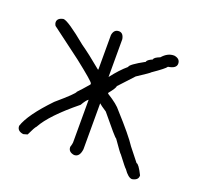

<svg xmlns="http://www.w3.org/2000/svg" viewBox="-89 -554 677 652"><g transform="rotate(20 250.0 -228.5)"><path d="M236.3 -457Q252 -457 255.9 -435.5V-298.8Q282.2 -333 306.6 -353.5Q306.6 -362.8 357.4 -390.6Q357.4 -397.5 377 -406.2Q377 -413.6 398.4 -421.9Q417 -443.4 439.5 -443.4H441.4Q462.9 -439.9 462.9 -421.9Q462.9 -404.8 433.6 -400.4Q428.7 -392.1 386.7 -363.3Q386.7 -361.3 341.8 -332L293 -279.3Q293 -272 273.4 -248Q273.4 -244.1 275.4 -244.1Q312.5 -221.2 326.2 -203.1Q387.7 -135.3 408.2 -103.5L445.3 -56.6Q453.1 -56.6 470.7 -21.5V-19.5Q470.7 -3.9 449.2 0Q435.5 0 418 -25.4Q416 -25.4 384.8 -66.4Q382.8 -66.4 351.6 -111.3Q347.7 -111.3 287.1 -185.5Q265.1 -199.7 259.8 -205.1V-39.1Q256.3 -9.8 236.3 -9.8Q214.8 -13.2 214.8 -31.2Q218.8 -43.9 218.8 -48.8V-203.1Q210.9 -198.2 199.2 -177.7Q110.8 -106 84 -56.6Q78.6 -51.8 64.5 -21.5L50.8 -17.6H48.8Q27.3 -21 27.3 -39.1Q41.5 -83.5 111.3 -156.2Q171.9 -208 171.9 -214.8Q183.6 -226.6 207 -253.9V-257.8Q205.1 -264.6 136.7 -318.4L27.3 -400.4Q23.4 -406.7 23.4 -412.1Q23.4 -427.7 44.9 -431.6Q61.5 -431.6 134.8 -371.1Q166.5 -349.1 212.9 -310.5H214.8V-435.5Q218.3 -457 236.3 -457Z"/></g></svg>

Font: CEF Fonts CJK Mono
Style: Regular
Weight: 400
Designer: PartyBoss (派对大魔王)
Version: Release 2.25